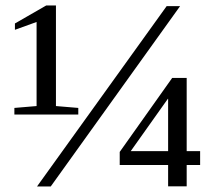

<svg xmlns="http://www.w3.org/2000/svg" viewBox="-20 -677 790 697"><path d="M164.1 0H114.3L585 -654.8H633.8ZM183.1 -292 264.2 -285.2V-261.2H32.2V-285.2L112.8 -292V-597.2L34.2 -568.8V-591.8L147.9 -657.2H183.1ZM657.7 -78.1V-0.5H590.3V-78.1H414.6V-125.5L605 -394H657.7V-128.4H706.5V-78.1ZM590.3 -318.4H589.4L454.6 -128.4H590.3Z"/></svg>

Font: Liberation Serif
Style: Regular
Weight: 400
Designer: Steve Matteson
Foundry: Ascender Corporation
Version: Version 2.1.5